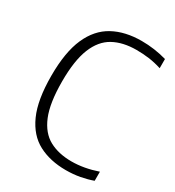

<svg xmlns="http://www.w3.org/2000/svg" viewBox="-182 -856 884 971"><g transform="rotate(30 260.0 -370.0)"><path d="M352 9Q260.5 9 192.8 -26.5Q125 -62 87.8 -144.8Q50.5 -227.5 50.5 -369Q50.5 -506.5 87.5 -590Q124.5 -673.5 193.8 -711.2Q263 -749 359.5 -749Q434 -749 506 -728.5V-675Q468 -687 432.2 -691.8Q396.5 -696.5 359.5 -696.5Q280 -696.5 224.8 -666Q169.5 -635.5 140.8 -564.2Q112 -493 112 -371Q112 -244.5 141.5 -173.2Q171 -102 225.2 -72.8Q279.5 -43.5 355 -43.5Q427 -43.5 506 -70.5V-17.5Q473 -5.5 434 1.8Q395 9 352 9Z"/></g></svg>

Font: Encode Sans SemiCondensed SemiCondensed Light
Style: Regular
Weight: 300
Width: 4
Designer: Multiple Designers
Foundry: Impallari Type
Version: Version 3.000; ttfautohint (v1.8.3) -l 8 -r 50 -G 200 -x 14 